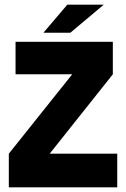

<svg xmlns="http://www.w3.org/2000/svg" viewBox="-20 -807 544 827"><path d="M18 0ZM485 -145V0H18V-145L291 -487H47V-627H466V-487L194 -145ZM270 -787H427L283 -666H167Z"/></svg>

Font: Blinker
Style: Bold
Weight: 700
Designer: Juergen Huber
Foundry: supertype
Version: Version 1.015;PS 1.15;hotconv 1.0.88;makeotf.lib2.5.647800; 